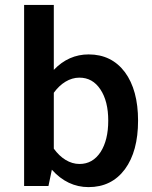

<svg xmlns="http://www.w3.org/2000/svg" viewBox="-20 -746 610 770"><path d="M188 -65.4C229.5 -19 278.8 4.4 335 4.4C397 4.4 445.3 -19.5 481 -67.4C516.1 -115.2 533.7 -180.2 533.7 -262.2C533.7 -343.8 516.1 -408.7 481 -456.5C445.3 -503.9 397 -527.8 335.4 -527.8C282.2 -527.8 235.4 -507.3 195.8 -465.8V-726.1H76.7V0H174.3ZM298.3 -434.6C334 -434.6 361.8 -418.9 382.8 -387.2C403.8 -355.5 414.1 -314 414.1 -262.2C414.1 -210 403.8 -168 383.3 -136.2C362.3 -104.5 334.5 -88.4 298.8 -88.4C259.8 -88.4 223.6 -111.3 195.8 -149.9V-374C223.1 -411.6 259.3 -434.6 298.3 -434.6Z"/></svg>

Font: Estedad SemiBold
Style: Regular
Weight: 600
Designer: Amin Abedi
Version: Version 7.3